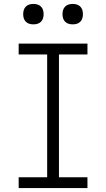

<svg xmlns="http://www.w3.org/2000/svg" viewBox="-20 -957 540 977"><path d="M75 0V-55H220V-680H75V-735H425V-680H280V-55H425V0ZM350 -833Q339 -833 329 -836Q319 -839 311.5 -846.5Q304 -854 301 -864Q298 -874 298 -885Q298 -896 301 -906Q304 -916 311.5 -923.5Q319 -931 329 -934Q339 -937 350 -937Q361 -937 371 -934Q381 -931 388.5 -923.5Q396 -916 399 -906Q402 -896 402 -885Q402 -874 399 -864Q396 -854 388.5 -846.5Q381 -839 371 -836Q361 -833 350 -833ZM150 -833Q139 -833 129 -836Q119 -839 111.5 -846.5Q104 -854 101 -864Q98 -874 98 -885Q98 -896 101 -906Q104 -916 111.5 -923.5Q119 -931 129 -934Q139 -937 150 -937Q161 -937 171 -934Q181 -931 188.5 -923.5Q196 -916 199 -906Q202 -896 202 -885Q202 -874 199 -864Q196 -854 188.5 -846.5Q181 -839 171 -836Q161 -833 150 -833Z"/></svg>

Font: Iosevka Fixed Light
Style: Regular
Weight: 300
Monospace: yes
Designer: Belleve Invis
Foundry: Belleve Invis
Version: Version 32.3.0